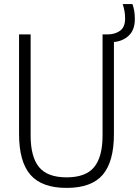

<svg xmlns="http://www.w3.org/2000/svg" viewBox="-20 -908 678 937"><path d="M305 9Q184 9 128.5 -55Q73 -119 73 -254V-740H129.5V-246.5Q129.5 -142.5 170.5 -92.5Q211.5 -42.5 305 -42.5Q398.5 -42.5 439.5 -92.5Q480.5 -142.5 480.5 -246.5V-740H504Q541 -740 565.8 -757.8Q590.5 -775.5 590.5 -817Q590.5 -837.5 587.5 -854Q584.5 -870.5 579 -888H626.5Q632.5 -870.5 635.2 -853.8Q638 -837 638 -814.5Q638 -762.5 609 -734.8Q580 -707 536 -703V-254Q536 -119 481.2 -55Q426.5 9 305 9Z"/></svg>

Font: Encode Sans Condensed Condensed Light
Style: Regular
Weight: 300
Width: 3
Designer: Multiple Designers
Foundry: Impallari Type
Version: Version 3.000; ttfautohint (v1.8.3) -l 8 -r 50 -G 200 -x 14 